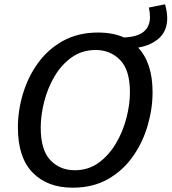

<svg xmlns="http://www.w3.org/2000/svg" viewBox="-20 -861 796 891"><path d="M317 10Q200 10 131.5 -60Q63 -130 63 -270Q63 -348 86.5 -426Q110 -504 156 -568Q202 -632 272 -671Q342 -710 435 -710Q504 -710 556 -687Q618 -690 647 -714Q676 -738 676 -782Q676 -801 671 -826L746 -841Q756 -804 756 -777Q756 -719 719.5 -685Q683 -651 621 -640Q688 -569 688 -433Q688 -356 665 -277.5Q642 -199 596 -134Q550 -69 480.5 -29.5Q411 10 317 10ZM327 -71Q390 -71 437.5 -105.5Q485 -140 517.5 -194.5Q550 -249 566.5 -312.5Q583 -376 583 -433Q583 -536 537.5 -582.5Q492 -629 424 -629Q361 -629 313 -595Q265 -561 233 -506.5Q201 -452 185 -389Q169 -326 169 -269Q169 -165 213.5 -118Q258 -71 327 -71Z"/></svg>

Font: Bitter Medium
Style: Italic
Weight: 500
Italic angle: -9°
Designer: Sol Matas, and Bitter project Authors
Foundry: Sol Matas
Version: Version 2.001